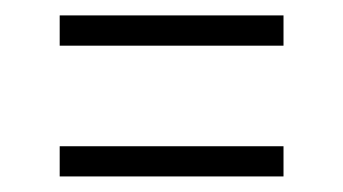

<svg xmlns="http://www.w3.org/2000/svg" viewBox="-20 -455 443 248"><path d="M57.1 -396V-435.1H346.2V-396ZM57.1 -227.1V-266.1H346.2V-227.1Z"/></svg>

Font: Fira Sans Compressed ExtraLight
Style: Regular
Weight: 250
Width: 1
Designer: Carrois Corporate & Edenspiekermann AG
Foundry: Carrois Corporate GbR & Edenspiekermann AG
Version: Version 4.203;PS 004.203;hotconv 1.0.88;makeotf.lib2.5.64775